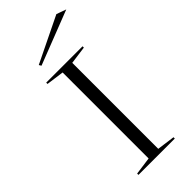

<svg xmlns="http://www.w3.org/2000/svg" viewBox="-290 -987 1042 1042"><g transform="rotate(-45 230.5 -466.0)"><path d="M370 -708V-698L267 -684V-24L370 -10V0H91V-10L193 -24V-684L91 -698V-708ZM138 -791 130 -804 393 -932 449 -912Z"/></g></svg>

Font: Kalnia Expanded ExtraLight
Style: Regular
Weight: 250
Width: 7
Designer: Frida Medrano
Foundry: Frida Medrano
Version: Version 1.105